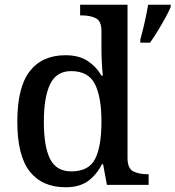

<svg xmlns="http://www.w3.org/2000/svg" viewBox="-20 -780 740 810"><path d="M257 10Q158 10 105.5 -56.5Q53 -123 53 -267Q53 -412 105.5 -479.5Q158 -547 256 -547Q313 -547 349.5 -523Q386 -499 408 -461H414Q411 -486 409.5 -518Q408 -550 408 -574V-649Q408 -692 383.5 -703.5Q359 -715 326 -715H318V-760H518V-114Q518 -69 542.5 -57Q567 -45 600 -45H607V0H431L415 -87H410Q387 -42 351 -16Q315 10 257 10ZM281 -57Q354 -57 381 -109Q408 -161 408 -268Q408 -370 380.5 -425Q353 -480 280 -480Q218 -480 191.5 -425Q165 -370 165 -267Q165 -161 191.5 -109Q218 -57 281 -57ZM572 -613Q581 -645 590 -685Q599 -725 605 -760H700V-750Q691 -729 676 -702Q661 -675 644.5 -648Q628 -621 613 -600H572Z"/></svg>

Font: Noto Serif Bengali Medium
Style: Regular
Weight: 500
Designer: Juan Bruce, Universal Thirst, Indian Type Foundry and the Monotype Design Team.
Foundry: Monotype Imaging Inc.
Version: Version 2.003; ttfautohint (v1.8.4.7-5d5b)